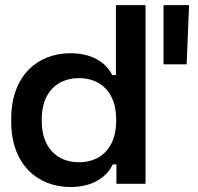

<svg xmlns="http://www.w3.org/2000/svg" viewBox="-20 -720 776 752"><path d="M550 0V-700H434V-426H419.5C400 -466.5 350.5 -511.5 256 -511.5C127 -511.5 24 -423 24 -256V-242.5C24 -75.5 128 12.5 256 12.5C350.5 12.5 401 -32.5 421.5 -76H436V0ZM289.5 -84.5C205.5 -84.5 143.5 -140 143.5 -245.5V-253.5C143.5 -359 205.5 -414 289.5 -414C373 -414 435 -359 435 -253.5V-245.5C435 -140 373 -84.5 289.5 -84.5ZM620.5 -700V-468H711L720.5 -700Z"/></svg>

Font: MCL Standard Medium
Style: Regular
Weight: 500
Designer: Květoslav Bartoš
Foundry: Florian Karsten
Version: Version 1.001;Glyphs 3.2.3 (3260)